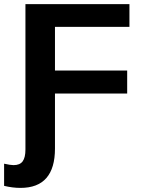

<svg xmlns="http://www.w3.org/2000/svg" viewBox="-57 -708 688 936"><path d="M574 -577H211V-364H563V-252H211V16Q211 208 43 208Q4 208 -37 198V90Q-6 97 9 97Q40 97 53.5 78.5Q67 60 67 21V-688H574Z"/></svg>

Font: Libra Sans
Style: Bold
Weight: 700
Foundry: Context Ltd
Version: Version 1.000